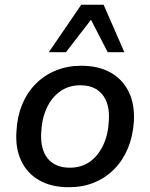

<svg xmlns="http://www.w3.org/2000/svg" viewBox="-20 -777 630 806"><path d="M269 9Q196 9 145 -20Q94 -49 69 -102Q44 -155 49 -225Q52 -287 73 -338Q94 -389 130.5 -425.5Q167 -462 215.5 -481.5Q264 -501 321 -501Q394 -501 445 -472Q496 -443 521 -390.5Q546 -338 542 -267Q538 -205 517 -154.5Q496 -104 459.5 -67Q423 -30 375 -10.5Q327 9 269 9ZM273 -73Q323 -73 358.5 -99Q394 -125 414.5 -170.5Q435 -216 437 -273Q441 -342 409.5 -380.5Q378 -419 317 -419Q268 -419 232 -393Q196 -367 175.5 -322Q155 -277 153 -220Q149 -150 180.5 -111.5Q212 -73 273 -73ZM185 -558 321 -757H415L502 -558H432L362 -694L257 -558Z"/></svg>

Font: Nunito Sans 10pt SemiBold
Style: Italic
Weight: 600
Italic angle: -9°
Designer: Vernon Adams
Foundry: Vernon Adams
Version: Version 3.101;gftools[0.9.27]